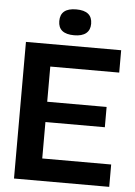

<svg xmlns="http://www.w3.org/2000/svg" viewBox="-57 -880 648 924"><g transform="rotate(5 267.0 -418.5)"><path d="M46 0V-660H506V-552H173V-382H460V-284H173V-108H506V0ZM274 -712Q197 -712 197 -774Q197 -837 274 -837Q351 -837 351 -774Q351 -744 331.5 -728Q312 -712 274 -712Z"/></g></svg>

Font: Bricolage Grotesque 96pt SemiBold
Style: Regular
Weight: 600
Designer: Mathieu Triay
Foundry: Atelier Triay
Version: Version 1.001; ttfautohint (v1.8.4.7-5d5b);gftools[0.9.33.de